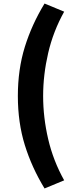

<svg xmlns="http://www.w3.org/2000/svg" viewBox="-20 -861 440 1086"><path d="M232 205Q160 87 120.5 -40Q81 -167 81 -318Q81 -469 120.5 -596Q160 -723 232 -841L343 -795Q281 -684 252.5 -561Q224 -438 224 -318Q224 -197 252.5 -74.5Q281 48 343 159Z"/></svg>

Font: Noto Sans SC Black
Style: Regular
Weight: 900
Designer: Ryoko NISHIZUKA  (kana, bopomofo & ideographs); Paul D. Hunt (Latin, Greek & Cyrillic); Sandoll Communications , Soo-you
Foundry: Adobe
Version: Version 2.004-H2;hotconv 1.0.118;makeotfexe 2.5.65603